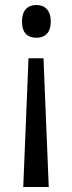

<svg xmlns="http://www.w3.org/2000/svg" viewBox="-20 -563 290 768"><path d="M183 -477C183 -523 158 -543 126 -543C90 -543 68 -522 68 -477C68 -431 90 -412 126 -412C158 -412 183 -430 183 -477ZM94 -330 73 185H175L154 -330Z"/></svg>

Font: Noto Sans Oriya Cond
Style: Regular
Weight: 400
Width: 3
Designer: Amélie Bonet and Sol Matas
Foundry: Google LLC
Version: Version 2.006